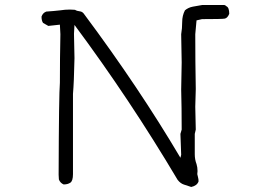

<svg xmlns="http://www.w3.org/2000/svg" viewBox="-20 -747 1040 763"><path d="M740 -4Q725 -9 711 -13.5Q697 -18 686 -32Q496 -352 276 -648L274 -613L276 -516Q274 -418 270 -374V-55Q270 -28 259.5 -21Q249 -14 233 -14Q219 -20 214 -34L213 -53Q214 -374 218 -418Q218 -515 220 -611L218 -649L172 -644L151 -656Q145 -665 145 -681Q150 -696 164 -701Q194 -703 220 -706Q238 -709 258 -709L278 -708Q286 -703 297 -702Q308 -701 315 -690Q532 -399 697 -120L700 -132L697 -215L702 -232Q702 -321 700 -391L702 -499L700 -611Q704 -634 704 -659.5Q704 -685 715 -706Q728 -717 746 -720.5Q764 -724 783 -727H872Q876 -726 880 -722Q891 -717 891 -692Q884 -675 873 -673Q862 -671 783 -671L761 -666L756 -611Q756 -502 758 -393L756 -323L758 -232L754 -215V-134Q754 -113 761 -95Q765 -82 765 -67L764 -55Q766 -48 766.5 -44.5Q767 -41 768 -37.5Q769 -34 769 -26Q763 -9 740 -4Z"/></svg>

Font: Yozai
Style: Regular
Weight: 400
Designer: LXGW / Y.OzVox
Foundry: LXGW / Y.OzVox
Version: Version 0.861;October 22, 2024